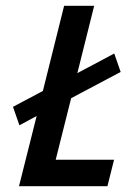

<svg xmlns="http://www.w3.org/2000/svg" viewBox="-20 -645 478 665"><path d="M45.8 0 106.9 -243.1 47.2 -211.1 25 -275 128.5 -329.9 202.1 -625H306.2L247.9 -391.7L375.7 -459.7L397.9 -395.8L226.4 -304.9L172.9 -91.7H375L352.1 0Z"/></svg>

Font: Afacad Medium
Style: Italic
Weight: 500
Italic angle: -14°
Designer: Kristian Moeller
Foundry: Dicotype
Version: Version 1.000; ttfautohint (v1.8.4.7-5d5b)